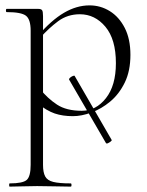

<svg xmlns="http://www.w3.org/2000/svg" viewBox="-20 -419 545 714"><path d="M237 -123Q236 -126 240.5 -130Q245 -134 251 -136.5Q257 -139 258 -136L395 101Q397 103 392 107Q387 111 381.5 113.5Q376 116 374 113ZM16 275Q14 275 14 269Q14 263 16 263Q65 263 79.5 250Q94 237 94 194V-305Q94 -347 76.5 -360.5Q59 -374 5 -374Q2 -374 2 -380Q2 -386 5 -386Q33 -386 55 -386Q77 -386 93.5 -386Q110 -386 122 -386Q133 -386 136.5 -381Q140 -376 140 -359V194Q140 222 148 237Q156 252 178 257.5Q200 263 243 263Q246 263 246 269Q246 275 243 275Q217 275 185 274Q153 273 118 273Q90 273 63 274Q36 275 16 275ZM251 13Q213 13 183.5 3Q154 -7 119 -35L129 -88Q157 -53 192 -30Q227 -7 284 -7Q337 -7 374 -54Q411 -101 411 -184Q411 -273 372 -319.5Q333 -366 277 -366Q231 -366 196 -340Q161 -314 129 -278L120 -285Q171 -344 218 -371.5Q265 -399 313 -399Q354 -399 388.5 -377.5Q423 -356 444 -315Q465 -274 465 -215Q465 -155 444 -112Q423 -69 390 -41.5Q357 -14 320 -0.5Q283 13 251 13Z"/></svg>

Font: Cormorant Light
Style: Regular
Weight: 300
Designer: Christian Thalmann (Catharsis Fonts)
Foundry: Catharsis Fonts
Version: Version 4.000